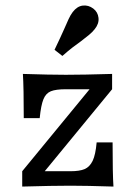

<svg xmlns="http://www.w3.org/2000/svg" viewBox="-20 -687 500 707"><path d="M61.8 -56.5 309.9 -358.4H222.7Q185.5 -358.4 167.1 -350.9Q148.7 -343.4 139.8 -321.3Q130.9 -299.3 126.2 -252.1H67.5Q67.5 -305.6 66.7 -348Q65.9 -390.4 64.3 -414.8Q164.3 -411.6 222.4 -411.6Q285.1 -411.6 392.8 -414.8V-358.4L144.7 -56.5H239.2Q273.3 -56.5 291.7 -64.4Q310.2 -72.3 321.1 -94.6Q331.9 -117 335.9 -162.7H394.6Q394.6 -44.7 397.8 0Q297.8 -3.2 239.7 -3.2Q174 -3.2 61.8 0ZM217.4 -582.5Q225.4 -601.2 232.6 -616.7Q239.7 -632.1 247.8 -642.7Q264 -663.9 284.6 -666.4Q305.3 -669 323.3 -655.6Q340.4 -642.6 342.7 -621.3Q345.1 -600 328.9 -579.8Q320.6 -569 307.4 -558.2Q294.1 -547.4 278.5 -535.4Q263.2 -524.6 246.3 -511.6Q229.5 -498.5 209.7 -481L180.8 -503.6Q191.9 -526.9 200.9 -546.1Q209.8 -565.3 217.4 -582.5Z"/></svg>

Font: Playfair Micro SmCond SmLight
Style: Regular
Weight: 360
Width: 4
Designer: Claus Eggers Sørensen
Foundry: Claus Eggers Sørensen
Version: Version 2.100;Glyphs 3.2 (3219)